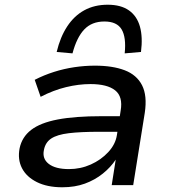

<svg xmlns="http://www.w3.org/2000/svg" viewBox="-20 -784 721 813"><path d="M244 9Q180 9 136 -13Q92 -35 73 -72Q54 -109 63 -156Q73 -204 112 -234Q151 -264 224 -278Q297 -292 410 -292H506L496 -226H400Q321 -226 271.5 -220Q222 -214 197 -197.5Q172 -181 166 -149Q158 -112 186.5 -90Q215 -68 272 -68Q321 -68 364.5 -87.5Q408 -107 438.5 -140Q469 -173 475 -212L491 -316Q501 -375 467.5 -401.5Q434 -428 363 -428Q313 -428 259.5 -415Q206 -402 152 -374L127 -446Q166 -466 208.5 -479.5Q251 -493 295 -499.5Q339 -506 382 -506Q457 -506 508 -486.5Q559 -467 581.5 -423Q604 -379 593 -306L544 0H453L470 -108Q449 -76 415.5 -49Q382 -22 339.5 -6.5Q297 9 244 9ZM287 -558 220 -564Q235 -627 264.5 -672Q294 -717 337 -740.5Q380 -764 436 -764Q492 -764 526 -740Q560 -716 572.5 -671.5Q585 -627 577 -564L508 -558Q515 -626 495 -659.5Q475 -693 422 -693Q369 -693 337 -659.5Q305 -626 287 -558Z"/></svg>

Font: Nunito Sans 7pt SemiExpanded Medium
Style: Italic
Weight: 500
Width: 6
Italic angle: -9°
Designer: Vernon Adams
Foundry: Vernon Adams
Version: Version 3.101;gftools[0.9.27]